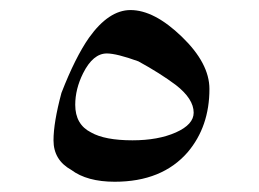

<svg xmlns="http://www.w3.org/2000/svg" viewBox="-20 -598 513 380"><path d="M394.5 -421.9Q394.5 -347.7 351.6 -296.9Q300.8 -238.3 207 -238.3Q152.3 -238.3 121.1 -261.7Q85.9 -281.2 85.9 -320.3Q85.9 -355.5 101.6 -414.1Q128.9 -484.4 156.2 -523.4Q195.3 -578.1 238.3 -578.1Q285.2 -578.1 339.8 -525.4Q394.5 -472.7 394.5 -421.9ZM363.3 -375Q363.3 -402.3 328.1 -429.7Q296.9 -453.1 253.9 -476.6Q210.9 -492.2 191.4 -492.2Q164.1 -492.2 144.5 -453.1Q128.9 -421.9 128.9 -390.6Q128.9 -351.6 160.2 -335.9Q187.5 -320.3 242.2 -320.3Q293 -320.3 328.1 -335.9Q363.3 -351.6 363.3 -375Z"/></svg>

Font: 和音 by 宁静之雨，公众号njzyshare
Style: Regular
Weight: 400
Designer: Steve Matteson
Foundry: Ascender Corporation
Version: Version 6.00;June 8, 2018;FontCreator 11.0.0.2388 32-bit